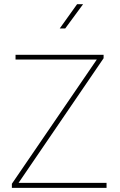

<svg xmlns="http://www.w3.org/2000/svg" viewBox="-20 -903 578 923"><path d="M492.2 -23.9V0H37.1V-19.5L445.3 -616.7H54.7V-639.6H478V-623L69.3 -23.9ZM267.1 -766.1 350.6 -882.8H379.4L293.5 -766.1Z"/></svg>

Font: Yantramanav Thin
Style: Regular
Weight: 250
Version: Version 1.001;PS 1.0;hotconv 1.0.72;makeotf.lib2.5.5900; ttf